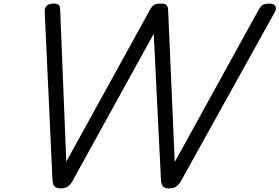

<svg xmlns="http://www.w3.org/2000/svg" viewBox="-20 -1035 1556 1069"><path d="M316 14Q297 14 285 4Q273 -6 272 -37L229 -970Q228 -990 239.5 -1002Q251 -1014 276 -1015Q299 -1015 306.5 -1008Q314 -1001 315 -981L349 -135L812 -975Q826 -1002 838.5 -1008.5Q851 -1015 876 -1015Q899 -1015 907 -1007Q915 -999 916 -979L953 -133L1418 -977Q1432 -1002 1444.5 -1008.5Q1457 -1015 1481 -1015Q1507 -1014 1514 -999Q1521 -984 1508 -964L987 -26Q974 -4 959 5Q944 14 919 14Q900 14 888.5 4Q877 -6 876 -37L836 -847L383 -26Q371 -4 355.5 5Q340 14 316 14Z"/></svg>

Font: Playwrite AU NSW
Style: Regular
Weight: 400
Designer: Veronika Burian, José Scaglione
Foundry: TypeTogether
Version: Version 1.002